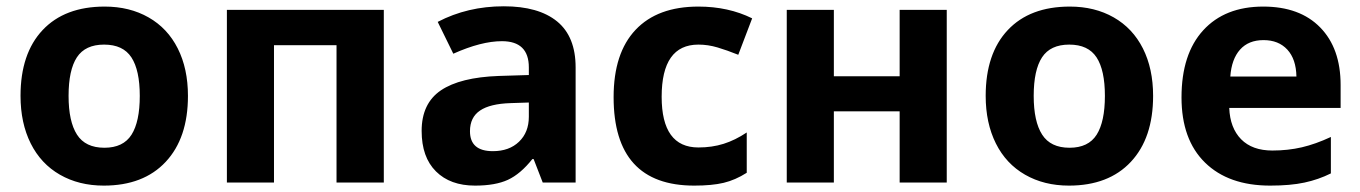

<svg xmlns="http://www.w3.org/2000/svg" viewBox="-20 -577 4301 607"><path d="M196.8 -273.9Q196.8 -192.9 223.4 -151.4Q250 -109.9 310.1 -109.9Q369.6 -109.9 395.8 -151.1Q421.9 -192.4 421.9 -273.9Q421.9 -355 395.5 -395.5Q369.1 -436 309.1 -436Q249.5 -436 223.1 -395.8Q196.8 -355.5 196.8 -273.9ZM574.2 -273.9Q574.2 -140.6 503.9 -65.4Q433.6 9.8 308.1 9.8Q229.5 9.8 169.4 -24.7Q109.4 -59.1 77.1 -123.5Q44.9 -188 44.9 -273.9Q44.9 -407.7 114.7 -481.9Q184.6 -556.2 311 -556.2Q389.6 -556.2 449.7 -522Q509.8 -487.8 542 -423.8Q574.2 -359.9 574.2 -273.9Z M1193.4 -545.9V0H1043.9V-434.1H846.2V0H697.3V-545.9Z M1695.8 0 1667 -74.2H1663.1Q1625.5 -26.9 1585.7 -8.5Q1545.9 9.8 1481.9 9.8Q1403.3 9.8 1358.2 -35.2Q1313 -80.1 1313 -163.1Q1313 -250 1373.8 -291.3Q1434.6 -332.5 1557.1 -336.9L1651.9 -339.8V-363.8Q1651.9 -446.8 1566.9 -446.8Q1501.5 -446.8 1413.1 -407.2L1363.8 -507.8Q1458 -557.1 1572.8 -557.1Q1682.6 -557.1 1741.2 -509.3Q1799.8 -461.4 1799.8 -363.8V0ZM1651.9 -252.9 1594.2 -251Q1529.3 -249 1497.6 -227.5Q1465.8 -206.1 1465.8 -162.1Q1465.8 -99.1 1538.1 -99.1Q1589.8 -99.1 1620.8 -128.9Q1651.9 -158.7 1651.9 -208Z M2174.8 9.8Q1919.9 9.8 1919.9 -270Q1919.9 -409.2 1989.3 -482.7Q2058.6 -556.2 2188 -556.2Q2282.7 -556.2 2357.9 -519L2314 -403.8Q2278.8 -418 2248.5 -427Q2218.3 -436 2188 -436Q2071.8 -436 2071.8 -271Q2071.8 -110.8 2188 -110.8Q2231 -110.8 2267.6 -122.3Q2304.2 -133.8 2340.8 -158.2V-30.8Q2304.7 -7.8 2267.8 1Q2231 9.8 2174.8 9.8Z M2616.2 -545.9V-335.9H2824.2V-545.9H2973.1V0H2824.2V-225.1H2616.2V0H2467.3V-545.9Z M3248 -273.9Q3248 -192.9 3274.7 -151.4Q3301.3 -109.9 3361.3 -109.9Q3420.9 -109.9 3447 -151.1Q3473.1 -192.4 3473.1 -273.9Q3473.1 -355 3446.8 -395.5Q3420.4 -436 3360.4 -436Q3300.8 -436 3274.4 -395.8Q3248 -355.5 3248 -273.9ZM3625.5 -273.9Q3625.5 -140.6 3555.2 -65.4Q3484.9 9.8 3359.4 9.8Q3280.8 9.8 3220.7 -24.7Q3160.6 -59.1 3128.4 -123.5Q3096.2 -188 3096.2 -273.9Q3096.2 -407.7 3166 -481.9Q3235.8 -556.2 3362.3 -556.2Q3440.9 -556.2 3501 -522Q3561 -487.8 3593.3 -423.8Q3625.5 -359.9 3625.5 -273.9Z M3974.6 -450.2Q3927.2 -450.2 3900.4 -420.2Q3873.5 -390.1 3869.6 -335H4078.6Q4077.6 -390.1 4049.8 -420.2Q4022 -450.2 3974.6 -450.2ZM3995.6 9.8Q3863.8 9.8 3789.6 -63Q3715.3 -135.7 3715.3 -269Q3715.3 -406.2 3783.9 -481.2Q3852.5 -556.2 3973.6 -556.2Q4089.4 -556.2 4153.8 -490.2Q4218.3 -424.3 4218.3 -308.1V-235.8H3866.2Q3868.7 -172.4 3903.8 -136.7Q3939 -101.1 4002.4 -101.1Q4051.8 -101.1 4095.7 -111.3Q4139.6 -121.6 4187.5 -144V-28.8Q4148.4 -9.3 4104 0.2Q4059.6 9.8 3995.6 9.8Z"/></svg>

Font: Zoram GWebM
Style: Bold
Weight: 700
Foundry: Ascender Corporation
Version: Version 1.000